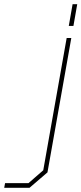

<svg xmlns="http://www.w3.org/2000/svg" viewBox="-113 -703 386 910"><path d="M213 -580 231 -683H253L235 -580ZM-93 187 -89 165H22L92 104L203 -523H225L112 114L27 187Z"/></svg>

Font: Tomorrow Thin
Style: Italic
Weight: 250
Italic angle: -10°
Designer: Tony de Marco, Monica Rizzolli
Foundry: Just in Type
Version: Version 2.002